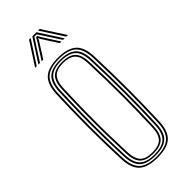

<svg xmlns="http://www.w3.org/2000/svg" viewBox="-246 -788 832 832"><g transform="rotate(-45 170.0 -372.0)"><path d="M170.2 6Q110.5 6 83.5 -18.9Q56.5 -43.8 54.2 -101Q51.5 -169.5 50.5 -232Q49.5 -294.5 50.5 -359Q51.5 -423.5 54.2 -498Q56.5 -556 83.6 -581Q110.8 -606 170.2 -606Q228.5 -606 256.2 -581.6Q284 -557.2 286.2 -498Q290.2 -387.2 290.1 -293.5Q290 -199.8 286.2 -101Q284 -43.8 257 -18.9Q230 6 170.2 6ZM170.2 -0.5Q226 -0.5 251.1 -23.9Q276.2 -47.2 278.2 -101.2Q282 -200 282.1 -293.6Q282.2 -387.2 278.2 -497.8Q276.2 -552.2 251.1 -575.9Q226 -599.5 170.2 -599.5Q114.5 -599.5 89.4 -575.9Q64.2 -552.2 62.2 -497.8Q59.5 -424 58.5 -359.5Q57.5 -295 58.5 -232.4Q59.5 -169.8 62.2 -101.2Q64.2 -47.8 89.2 -24.1Q114.2 -0.5 170.2 -0.5ZM170.2 -6.8Q118 -6.8 95.1 -29.1Q72.2 -51.5 70.2 -101.5Q67.5 -170.2 66.5 -232.4Q65.5 -294.5 66.5 -358.8Q67.5 -423 70.2 -497.5Q72.2 -548.2 95.2 -570.8Q118.2 -593.2 170.2 -593.2Q219.8 -593.2 244.1 -571.9Q268.5 -550.5 270.2 -497.2Q273 -421 273.8 -353.5Q274.5 -286 273.6 -223.9Q272.8 -161.8 270.2 -101.8Q268.5 -50.8 245.1 -28.8Q221.8 -6.8 170.2 -6.8ZM170.2 -13.2Q217.8 -13.2 239.1 -33.9Q260.5 -54.5 262.2 -102Q266 -201.5 266.1 -294.1Q266.2 -386.8 262.2 -497Q260.5 -546.2 238.5 -566.5Q216.5 -586.8 170.2 -586.8Q123 -586.8 101.6 -566Q80.2 -545.2 78.2 -497.2Q75.5 -423.2 74.5 -358.9Q73.5 -294.5 74.5 -232.1Q75.5 -169.8 78.2 -102Q80.2 -54.5 101.5 -33.9Q122.8 -13.2 170.2 -13.2ZM170.2 -19.5Q127 -19.5 107.5 -38.8Q88 -58 86.2 -102.2Q83.8 -164 82.6 -224.5Q81.5 -285 82.4 -351.5Q83.2 -418 86.2 -497.2Q88 -541.8 107.6 -561.1Q127.2 -580.5 170.2 -580.5Q213.5 -580.5 233 -561Q252.5 -541.5 254.2 -496.8Q258.2 -386.2 258.2 -294.2Q258.2 -202.2 254.2 -102.2Q252.5 -58 233 -38.8Q213.5 -19.5 170.2 -19.5ZM170.2 -26Q209 -26 226.9 -43.6Q244.8 -61.2 246.2 -102.5Q250 -197.5 250.2 -289.6Q250.5 -381.8 246.2 -496.5Q244.8 -539.8 226.1 -556.9Q207.5 -574 170.2 -574Q131 -574 113.5 -556Q96 -538 94.2 -497Q91.2 -417 90.4 -350.6Q89.5 -284.2 90.6 -224.2Q91.8 -164.2 94.2 -102.5Q96 -62.8 112.9 -44.4Q129.8 -26 170.2 -26ZM69.8 -645 137.8 -750H147.8L79.8 -645ZM89.8 -645 157.8 -750H182.8L250.8 -645H240.8L187.2 -727.5L177.2 -742.5H163.2L153 -727.5L99.8 -645ZM109.8 -645 159.5 -722.8 166.2 -735.8H174.2L181.2 -722.8L230.8 -645H220.8L174 -718.2L171.2 -726H169.2L166.5 -718.2L119.8 -645ZM260.8 -645 192.8 -750H202.8L270.8 -645Z"/></g></svg>

Font: Big Shoulders Inline Text Thin
Style: Regular
Weight: 100
Designer: Patric King
Foundry: XO Type Co
Version: Version 2.002